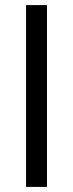

<svg xmlns="http://www.w3.org/2000/svg" viewBox="-20 -732 286 752"><path d="M82 0V-712H164V0Z"/></svg>

Font: Source Sans 3 ExtraLight
Style: Regular
Weight: 400
Version: Version 3.052;hotconv 1.1.0;makeotfexe 2.6.0